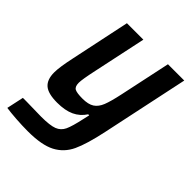

<svg xmlns="http://www.w3.org/2000/svg" viewBox="-206 -620 933 933"><g transform="rotate(45 260.5 -154.0)"><path d="M-3 192 16 104H39Q121 106 143 106Q204 106 231 95.5Q258 85 270.5 58.5Q283 32 297 -33L304 -64H297Q275 -30 239.5 -13.5Q204 3 150 3Q88 3 62 -19.5Q36 -42 36 -91Q36 -128 53 -206L117 -510H230L172 -237Q156 -163 156 -140Q156 -113 170.5 -105.5Q185 -98 223 -98Q263 -98 284.5 -112Q306 -126 318 -156Q330 -186 343 -247L399 -510H511L416 -62Q394 42 369 95.5Q344 149 293.5 175.5Q243 202 148 202Q109 202 66.5 199Q24 196 -3 192Z"/></g></svg>

Font: Saira Semi Condensed Medium
Style: Italic
Weight: 500
Width: 4
Italic angle: -12°
Designer: Hector Gatti with collaboration of the Omnibus-Type team
Foundry: Omnibus-Type
Version: Version 1.001; ttfautohint (v1.8)